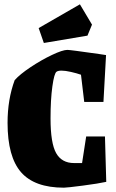

<svg xmlns="http://www.w3.org/2000/svg" viewBox="-20 -856 536 889"><path d="M15 -287Q15 -396 48 -485Q72 -512 121.5 -545Q171 -578 220.5 -601.5Q270 -625 292 -625Q305 -625 438 -606Q463 -602 471 -601L459 -384H370L355 -510Q335 -517 308.5 -523Q282 -529 265 -529Q249 -529 242 -524Q231 -517 222.5 -456Q214 -395 214 -308Q214 -193 240 -147Q266 -101 323 -101H360L379 -224H466L472 -14Q436 -6 363 3.5Q290 13 276 13Q140 13 77.5 -58.5Q15 -130 15 -287ZM159 -726 350 -836 406 -742 385 -691 183 -657Z"/></svg>

Font: Grenze Black
Style: Regular
Weight: 900
Designer: Renata Polastri
Foundry: Omnibus-Type
Version: Version 1.002; ttfautohint (v1.8)